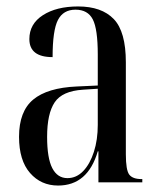

<svg xmlns="http://www.w3.org/2000/svg" viewBox="-20 -565 493 595"><path d="M160 10Q107 10 73 -29Q39 -68 39 -141Q39 -220 83 -256.5Q127 -293 218 -297L283 -300V-396Q283 -475 267.5 -505Q252 -535 214 -535Q176 -535 159.5 -503Q143 -471 143 -388Q71 -388 71 -444Q71 -491 113 -518Q155 -545 222 -545Q295 -545 332.5 -506Q370 -467 370 -372V-87Q370 -38 380.5 -24Q391 -10 419 -10H421V0H285V-96H283Q252 10 160 10ZM189 -13Q217 -13 238 -35Q259 -57 271 -94.5Q283 -132 283 -178V-290L237 -287Q173 -283 149.5 -248Q126 -213 126 -141Q126 -75 142 -44Q158 -13 189 -13Z"/></svg>

Font: Noto Serif Display ExtraCondensed
Style: Regular
Weight: 400
Width: 2
Designer: Monotype Design Team
Foundry: Monotype Imaging Inc.
Version: Version 2.009